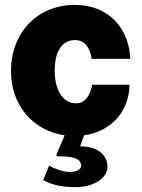

<svg xmlns="http://www.w3.org/2000/svg" viewBox="-20 -547 583 786"><path d="M291 -124C241 -124 204 -173 204 -258C204 -341 237 -383 287 -383C337 -383 351 -335 355 -306H513C510 -422 432 -527 286 -527C136 -527 25 -416 25 -256C25 -113 118 -11 245 7L213 81C208 92 213 93 223 93C290 93 312 107 312 131C312 147 293 157 266 157C237 157 205 144 181 131L157 190C196 213 243 219 290 219C359 219 420 186 420 134C420 97 390 52 308 52L324 7C442 -9 510 -100 510 -200H357C354 -179 340 -124 291 -124Z"/></svg>

Font: United Sans Black
Style: Regular
Weight: 900
Designer: Pablo Impallari, Rodrigo Fuenzalida (Modified by Dan O. Williams)
Version: Version 1.000;PS 001.000;hotconv 1.0.88;makeotf.lib2.5.64775